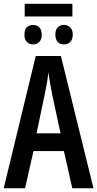

<svg xmlns="http://www.w3.org/2000/svg" viewBox="-20 -1016 524 1036"><path d="M370.1 0 324.7 -200.7H160.6L115.2 0H0L172.9 -713.9H308.6L484.4 0ZM306.6 -296.4 260.3 -511.7Q254.4 -543 249.5 -572Q244.6 -601.1 241.2 -626.5Q236.3 -576.2 222.7 -513.2L177.2 -296.4ZM370.6 -995.6V-927.2H113.3V-995.6ZM158.7 -881.3Q178.7 -881.3 191.9 -868.4Q205.1 -855.5 205.1 -828.6Q205.1 -802.7 191.9 -789.6Q178.7 -776.4 158.7 -776.4Q137.7 -776.4 124.8 -789.6Q111.8 -802.7 111.8 -828.6Q111.8 -855.5 124.8 -868.4Q137.7 -881.3 158.7 -881.3ZM324.7 -881.3Q344.7 -881.3 358.6 -868.4Q372.6 -855.5 372.6 -828.6Q372.6 -802.7 358.6 -789.6Q344.7 -776.4 324.7 -776.4Q304.7 -776.4 291.7 -789.6Q278.8 -802.7 278.8 -828.6Q278.8 -855.5 291.7 -868.4Q304.7 -881.3 324.7 -881.3Z"/></svg>

Font: Open Sans Condensed SemiBold
Style: Regular
Weight: 600
Width: 3
Designer: Monotype Design Team
Foundry: Monotype Imaging Inc.
Version: Version 3.000; ttfautohint (v1.8.4)